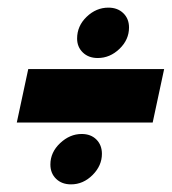

<svg xmlns="http://www.w3.org/2000/svg" viewBox="-20 -554 450 503"><path d="M182 -453Q182 -486 207 -510Q232 -534 264 -534Q288 -534 303 -519.5Q318 -505 318 -482Q318 -450 293 -426Q268 -402 236 -402Q212 -402 197 -416.5Q182 -431 182 -453ZM54 -373H410L380 -233H24ZM112 -123Q112 -155 137.5 -179Q163 -203 194 -203Q218 -203 232.5 -188.5Q247 -174 247 -151Q247 -120 222.5 -95.5Q198 -71 166 -71Q142 -71 127 -85.5Q112 -100 112 -123Z"/></svg>

Font: Prompt
Style: Bold Italic
Weight: 700
Italic angle: -12°
Designer: Katatrad Team
Foundry: CadsonDemak
Version: Version 1.001